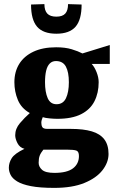

<svg xmlns="http://www.w3.org/2000/svg" viewBox="-20 -737 557 934"><path d="M244 177Q174 177 130.5 168.5Q87 160 63.5 145.5Q40 131 31.5 113.5Q23 96 23 79Q23 55 37 32.5Q51 10 99 -13Q76 -19 65 -40.5Q54 -62 54 -79Q54 -111 77 -138Q100 -165 125 -187Q84 -210 67 -250.5Q50 -291 50 -337Q50 -388 73.5 -426Q97 -464 142.5 -485.5Q188 -507 253 -507Q297 -507 328.5 -497.5Q360 -488 381 -477L514 -518V-426H426Q440 -411 450 -385.5Q460 -360 460 -337Q460 -285 439.5 -244.5Q419 -204 374.5 -181.5Q330 -159 259 -159Q243 -159 221.5 -161Q200 -163 188 -167Q185 -161 183 -153.5Q181 -146 181 -140Q181 -127 186 -118.5Q191 -110 211 -110H325Q386 -110 426.5 -98Q467 -86 487.5 -59Q508 -32 508 12Q508 53 478.5 91Q449 129 390.5 153Q332 177 244 177ZM245 104Q306 104 335 82Q364 60 364 22Q364 0 351.5 -4.5Q339 -9 306 -9H191Q178 7 173 20.5Q168 34 168 55Q168 74 184.5 89Q201 104 245 104ZM255 -230Q287 -230 301 -259.5Q315 -289 315 -337Q315 -386 300.5 -413Q286 -440 252 -440Q234 -440 222 -428Q210 -416 204.5 -393Q199 -370 199 -337Q199 -289 212 -259.5Q225 -230 255 -230ZM254 -573Q190 -573 160.5 -607Q131 -641 131 -715L196 -717Q196 -686 210 -671Q224 -656 254 -656Q284 -656 297.5 -671Q311 -686 311 -717L377 -715Q377 -641 347.5 -607Q318 -573 254 -573Z"/></svg>

Font: Manuale ExtraBold
Style: Regular
Weight: 800
Version: Version 1.002